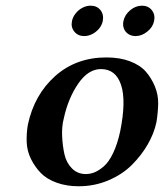

<svg xmlns="http://www.w3.org/2000/svg" viewBox="-20 -646 577 676"><path d="M335.4 -402.8Q290.5 -402.8 255.1 -351.1Q219.7 -299.3 204.6 -229Q197.3 -201.2 198.7 -167.2Q200.2 -133.3 206.8 -103.3Q213.4 -73.2 233.2 -53.2Q252.9 -33.2 282.2 -33.2Q297.9 -33.2 313 -39.3Q328.1 -45.4 345.7 -60.5Q363.3 -75.7 378.4 -107.4Q393.6 -139.2 403.3 -184.1Q424.8 -291.5 406.2 -347.2Q387.7 -402.8 335.4 -402.8ZM78.1 -207Q100.6 -312.5 174.3 -378.2Q248 -443.8 354.5 -443.8Q401.9 -443.8 437.7 -430.2Q473.6 -416.5 493.4 -393.8Q513.2 -371.1 525.4 -341.6Q537.6 -312 536.9 -280Q536.1 -248 530.8 -215.8Q522.5 -176.3 500.2 -137.7Q478 -99.1 444.3 -65.4Q410.6 -31.7 361.6 -11Q312.5 9.8 256.8 9.8Q214.4 9.8 179.7 -2.7Q145 -15.1 124 -36.6Q103 -58.1 89.1 -86.2Q75.2 -114.3 74 -145Q72.8 -175.8 78.1 -207ZM414.6 -571.8Q419.4 -594.2 438.5 -610.1Q457.5 -626 480 -626Q502 -626 514.6 -610.1Q527.3 -594.2 522.5 -571.8Q518.1 -550.3 498.5 -534.7Q479 -519 457.5 -519Q442.9 -519 431.9 -526.1Q420.9 -533.2 416.3 -545.4Q411.6 -557.6 414.6 -571.8ZM233.4 -571.8Q236.3 -586.4 246.6 -599.1Q256.8 -611.8 270.8 -618.9Q284.7 -626 298.8 -626Q321.3 -626 333.7 -610.4Q346.2 -594.7 341.8 -571.8Q338.9 -557.6 328.9 -545.4Q318.8 -533.2 304.9 -526.1Q291 -519 276.4 -519Q254.4 -519 241.7 -534.7Q229 -550.3 233.4 -571.8Z"/></svg>

Font: Linux Libertine Slanted
Style: Semibold Slanted
Weight: 600
Designer: Philipp H. Poll
Foundry: Philipp H. Poll
Version: Version 5.1.1